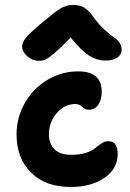

<svg xmlns="http://www.w3.org/2000/svg" viewBox="-20 -763 517 764"><path d="M134.8 -521Q108.9 -521 88.4 -539.3Q67.9 -557.6 67.9 -578.1Q67.9 -593.8 83 -612.8Q98.1 -631.8 153.8 -678.2Q160.6 -683.6 176.3 -696.3Q191.9 -709 196 -712.2Q200.2 -715.3 211.2 -723.1Q222.2 -731 226.8 -732.7Q231.4 -734.4 240.2 -738Q249 -741.7 256.6 -742.4Q264.2 -743.2 273.9 -743.2Q298.8 -743.2 317.1 -731.4Q335.4 -719.7 354 -691.9Q374 -665 396.5 -644.3Q418.9 -623.5 432.4 -615Q445.8 -606.4 454.8 -594.2Q463.9 -582 463.9 -565.9Q463.9 -545.9 446.8 -533.9Q429.7 -522 399.9 -522Q365.7 -522 335 -541.3Q304.2 -560.5 261.2 -613.8Q220.2 -571.3 195.1 -550.3Q169.9 -529.3 159.2 -525.1Q148.4 -521 134.8 -521ZM262.2 -19Q160.6 -19 103.3 -76.4Q45.9 -133.8 45.9 -228Q45.9 -296.4 79.6 -354.5Q113.3 -412.6 169.7 -445.8Q226.1 -479 291 -479Q384.8 -479 384.8 -397.9Q384.8 -366.2 371.1 -346.2Q357.4 -326.2 332 -326.2Q319.3 -326.2 307.4 -337.6Q295.4 -349.1 280.8 -349.1Q236.3 -349.1 205.6 -312.7Q174.8 -276.4 174.8 -229Q174.8 -189.9 197.3 -168.5Q219.7 -147 262.2 -147Q291.5 -147 313.5 -152.6Q335.4 -158.2 347.7 -166Q359.9 -173.8 369.4 -181.9Q378.9 -189.9 389.2 -195.6Q399.4 -201.2 411.1 -201.2Q448.2 -201.2 448.2 -149.9Q448.2 -91.3 395.3 -55.2Q342.3 -19 262.2 -19Z"/></svg>

Font: Shantell Sans Irregular
Style: Regular
Weight: 600
Designer: Stephen Nixon, Anya Danilova, Shantell Martin
Foundry: Arrow Type
Version: Version 1.006;[9816181b4]